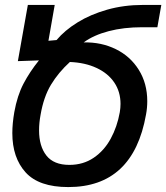

<svg xmlns="http://www.w3.org/2000/svg" viewBox="-20 -745 674 779"><path d="M30 -205Q30 -243.5 38 -290Q50 -357 75.2 -405.2Q100.5 -453.5 138 -500L52.5 -497L93 -725H202L176.5 -579.5L209.5 -582.5Q242.5 -622 294.8 -654.2Q347 -686.5 415 -705.8Q483 -725 560 -725H634.5L618.5 -634.5H557Q481.5 -634.5 420.8 -618.5Q360 -602.5 319.5 -573Q391 -574.5 450 -545.5Q509 -516.5 543.2 -461.5Q577.5 -406.5 577.5 -334.5Q577.5 -307 572.5 -280.5Q520.5 14 257 14Q138 14 84 -45.5Q30 -105 30 -205ZM138.5 -216Q138.5 -152 168.2 -114Q198 -76 261.5 -76Q317.5 -76 360 -104.8Q402.5 -133.5 429 -182Q455.5 -230.5 466 -289.5Q469 -307.5 469 -323.5Q469 -372.5 443.8 -410Q418.5 -447.5 372 -469.2Q325.5 -491 263.5 -493.5Q217 -451 187 -401.5Q157 -352 144.5 -278.5Q138.5 -246.5 138.5 -216Z"/></svg>

Font: JuliaMono Medium
Style: Italic
Weight: 500
Italic angle: -9°
Monospace: yes
Designer: cormullion
Foundry: corm
Version: Version 0.054; ttfautohint (v1.8.4)